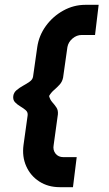

<svg xmlns="http://www.w3.org/2000/svg" viewBox="-20 -720 451 796"><path d="M228 56Q179.5 56 143 32.5Q106.5 9 88.8 -30.8Q71 -70.5 77.5 -119L94.5 -241Q96.5 -254.5 86.8 -263Q77 -271.5 64.2 -279Q51.5 -286.5 42.2 -296.2Q33 -306 35 -322Q37 -336.5 49 -346.5Q61 -356.5 76 -364.8Q91 -373 103 -381.5Q115 -390 117 -402L134.5 -525Q141.5 -573 170.5 -612.8Q199.5 -652.5 242.5 -676.2Q285.5 -700 334 -700H389L374 -575H319Q298 -575 280.8 -560.5Q263.5 -546 259.5 -525L241.5 -398Q238 -381 227.2 -369.2Q216.5 -357.5 204 -346.8Q191.5 -336 183.5 -322Q187.5 -306.5 197 -296Q206.5 -285.5 214 -274.2Q221.5 -263 220 -246L202.5 -119Q198.5 -98 210.2 -83.2Q222 -68.5 243 -68.5H298L282.5 56Z"/></svg>

Font: Urbanist
Style: Bold Italic
Weight: 700
Italic angle: -8°
Designer: Corey Hu
Foundry: Corey Hu
Version: Version 1.330; ttfautohint (v1.8.4.7-5d5b)